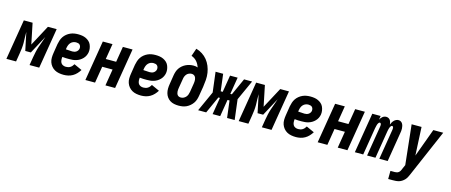

<svg xmlns="http://www.w3.org/2000/svg" viewBox="-71 -1457 5625 2395"><g transform="rotate(15 2741.0 -260.0)"><path d="M-18 0 68 -520H181L236 -253L379 -520H492L406 0H281L298 -104Q304 -140 312 -176Q320 -212 332 -247.5Q344 -283 357 -318.5Q370 -354 381 -389L256 -156H184L135 -389Q134 -354 136 -318.5Q138 -283 138 -247.5Q138 -212 134 -176Q130 -140 124 -104L107 0Z M722 8Q691 8 661 2.5Q631 -3 606 -17Q581 -31 562.5 -53.5Q544 -76 534.5 -103.5Q525 -131 525.5 -162Q526 -193 531 -223L550 -343Q555 -368 563 -393Q571 -418 586 -440.5Q601 -463 622.5 -480.5Q644 -498 668.5 -509Q693 -520 718 -524Q743 -528 768 -528Q795 -528 820.5 -524Q846 -520 868.5 -509.5Q891 -499 909.5 -482.5Q928 -466 938 -443.5Q948 -421 952 -395.5Q956 -370 952 -344Q948 -321 937.5 -299.5Q927 -278 910 -260.5Q893 -243 872.5 -230.5Q852 -218 829 -211Q806 -204 784 -202Q762 -200 739 -200Q717 -200 694.5 -200.5Q672 -201 650 -204Q647 -184 648.5 -164.5Q650 -145 658.5 -129Q667 -113 685 -104.5Q703 -96 723 -96Q737 -96 751.5 -99Q766 -102 779 -110Q792 -118 802.5 -130Q813 -142 820 -155L923 -108Q907 -82 885.5 -59Q864 -36 837 -20.5Q810 -5 780.5 1.5Q751 8 722 8ZM752 -302Q765 -302 778 -305Q791 -308 802 -315.5Q813 -323 821 -334.5Q829 -346 831 -359Q833 -373 829.5 -386Q826 -399 817.5 -408Q809 -417 796 -420.5Q783 -424 769 -424Q751 -424 733 -417Q715 -410 701.5 -395.5Q688 -381 681 -363Q674 -345 671 -327L668 -307Q678 -306 688.5 -305.5Q699 -305 709.5 -304.5Q720 -304 730.5 -303Q741 -302 752 -302Z M1002 0 1088 -520H1213L1180 -319H1314L1347 -520H1472L1386 0H1261L1296 -214H1162L1127 0Z M1722 8Q1691 8 1661 2.5Q1631 -3 1606 -17Q1581 -31 1562.5 -53.5Q1544 -76 1534.5 -103.5Q1525 -131 1525.5 -162Q1526 -193 1531 -223L1550 -343Q1555 -368 1563 -393Q1571 -418 1586 -440.5Q1601 -463 1622.5 -480.5Q1644 -498 1668.5 -509Q1693 -520 1718 -524Q1743 -528 1768 -528Q1795 -528 1820.5 -524Q1846 -520 1868.5 -509.5Q1891 -499 1909.5 -482.5Q1928 -466 1938 -443.5Q1948 -421 1952 -395.5Q1956 -370 1952 -344Q1948 -321 1937.5 -299.5Q1927 -278 1910 -260.5Q1893 -243 1872.5 -230.5Q1852 -218 1829 -211Q1806 -204 1784 -202Q1762 -200 1739 -200Q1717 -200 1694.5 -200.5Q1672 -201 1650 -204Q1647 -184 1648.5 -164.5Q1650 -145 1658.5 -129Q1667 -113 1685 -104.5Q1703 -96 1723 -96Q1737 -96 1751.5 -99Q1766 -102 1779 -110Q1792 -118 1802.5 -130Q1813 -142 1820 -155L1923 -108Q1907 -82 1885.5 -59Q1864 -36 1837 -20.5Q1810 -5 1780.5 1.5Q1751 8 1722 8ZM1752 -302Q1765 -302 1778 -305Q1791 -308 1802 -315.5Q1813 -323 1821 -334.5Q1829 -346 1831 -359Q1833 -373 1829.5 -386Q1826 -399 1817.5 -408Q1809 -417 1796 -420.5Q1783 -424 1769 -424Q1751 -424 1733 -417Q1715 -410 1701.5 -395.5Q1688 -381 1681 -363Q1674 -345 1671 -327L1668 -307Q1678 -306 1688.5 -305.5Q1699 -305 1709.5 -304.5Q1720 -304 1730.5 -303Q1741 -302 1752 -302Z M2206 8Q2176 8 2147.5 2Q2119 -4 2095.5 -19Q2072 -34 2056 -56.5Q2040 -79 2032.5 -106.5Q2025 -134 2025.5 -164Q2026 -194 2031 -223L2050 -343Q2054 -367 2062 -391Q2070 -415 2084.5 -436Q2099 -457 2119.5 -474Q2140 -491 2163.5 -502Q2187 -513 2211 -518Q2235 -523 2259 -523Q2274 -523 2288.5 -521Q2303 -519 2315 -514Q2308 -534 2297.5 -553Q2287 -572 2273.5 -587.5Q2260 -603 2242 -615Q2224 -627 2203 -634L2238 -735Q2281 -723 2318 -699Q2355 -675 2382 -641.5Q2409 -608 2426 -567Q2443 -526 2450 -481.5Q2457 -437 2453.5 -390Q2450 -343 2443 -297L2423 -177Q2419 -152 2411 -127Q2403 -102 2387.5 -80Q2372 -58 2351.5 -40.5Q2331 -23 2307 -11.5Q2283 0 2257 4Q2231 8 2206 8ZM2208 -97Q2226 -97 2243 -105Q2260 -113 2272.5 -127Q2285 -141 2291.5 -158.5Q2298 -176 2301 -194L2319 -305Q2321 -318 2322 -330.5Q2323 -343 2322 -355.5Q2321 -368 2317 -379.5Q2313 -391 2305.5 -400Q2298 -409 2286.5 -413.5Q2275 -418 2263 -418Q2246 -418 2228.5 -410.5Q2211 -403 2199.5 -389.5Q2188 -376 2181.5 -359.5Q2175 -343 2173 -326L2153 -206Q2151 -194 2150 -181.5Q2149 -169 2150 -157Q2151 -145 2154.5 -134Q2158 -123 2165.5 -114Q2173 -105 2184.5 -101Q2196 -97 2208 -97Z M2930 0H2832L2805 -219H2779L2743 0H2645L2681 -219H2661L2562 0H2458L2576 -260L2544 -520H2642L2669 -301H2695L2731 -520H2829L2793 -301H2813L2912 -520H3016L2898 -260Z M2982 0 3068 -520H3181L3236 -253L3379 -520H3492L3406 0H3281L3298 -104Q3304 -140 3312 -176Q3320 -212 3332 -247.5Q3344 -283 3357 -318.5Q3370 -354 3381 -389L3256 -156H3184L3135 -389Q3134 -354 3136 -318.5Q3138 -283 3138 -247.5Q3138 -212 3134 -176Q3130 -140 3124 -104L3107 0Z M3722 8Q3691 8 3661 2.5Q3631 -3 3606 -17Q3581 -31 3562.5 -53.5Q3544 -76 3534.5 -103.5Q3525 -131 3525.5 -162Q3526 -193 3531 -223L3550 -343Q3555 -368 3563 -393Q3571 -418 3586 -440.5Q3601 -463 3622.5 -480.5Q3644 -498 3668.5 -509Q3693 -520 3718 -524Q3743 -528 3768 -528Q3795 -528 3820.5 -524Q3846 -520 3868.5 -509.5Q3891 -499 3909.5 -482.5Q3928 -466 3938 -443.5Q3948 -421 3952 -395.5Q3956 -370 3952 -344Q3948 -321 3937.5 -299.5Q3927 -278 3910 -260.5Q3893 -243 3872.5 -230.5Q3852 -218 3829 -211Q3806 -204 3784 -202Q3762 -200 3739 -200Q3717 -200 3694.5 -200.5Q3672 -201 3650 -204Q3647 -184 3648.5 -164.5Q3650 -145 3658.5 -129Q3667 -113 3685 -104.5Q3703 -96 3723 -96Q3737 -96 3751.5 -99Q3766 -102 3779 -110Q3792 -118 3802.5 -130Q3813 -142 3820 -155L3923 -108Q3907 -82 3885.5 -59Q3864 -36 3837 -20.5Q3810 -5 3780.5 1.5Q3751 8 3722 8ZM3752 -302Q3765 -302 3778 -305Q3791 -308 3802 -315.5Q3813 -323 3821 -334.5Q3829 -346 3831 -359Q3833 -373 3829.5 -386Q3826 -399 3817.5 -408Q3809 -417 3796 -420.5Q3783 -424 3769 -424Q3751 -424 3733 -417Q3715 -410 3701.5 -395.5Q3688 -381 3681 -363Q3674 -345 3671 -327L3668 -307Q3678 -306 3688.5 -305.5Q3699 -305 3709.5 -304.5Q3720 -304 3730.5 -303Q3741 -302 3752 -302Z M4002 0 4088 -520H4213L4180 -319H4314L4347 -520H4472L4386 0H4261L4296 -214H4162L4127 0Z M4482 0 4568 -520H4676L4668 -470Q4674 -482 4682 -492.5Q4690 -503 4700.5 -511.5Q4711 -520 4723 -524Q4735 -528 4748 -528Q4763 -528 4776.5 -521Q4790 -514 4798 -502Q4806 -490 4809.5 -475.5Q4813 -461 4815 -446Q4820 -461 4828.5 -475.5Q4837 -490 4848.5 -502Q4860 -514 4875 -521Q4890 -528 4906 -528Q4922 -528 4935.5 -520Q4949 -512 4957 -498.5Q4965 -485 4968.5 -469.5Q4972 -454 4973 -438Q4974 -422 4972 -405Q4970 -388 4967 -372L4906 0H4798L4862 -390Q4863 -397 4863.5 -404.5Q4864 -412 4863 -419Q4862 -426 4857.5 -431.5Q4853 -437 4846 -437Q4838 -437 4832.5 -430Q4827 -423 4823 -415.5Q4819 -408 4817 -400.5Q4815 -393 4812.5 -385Q4810 -377 4809 -369.5Q4808 -362 4806 -354L4748 0H4640L4704 -390Q4705 -397 4705.5 -404.5Q4706 -412 4705 -419Q4704 -426 4699.5 -431.5Q4695 -437 4688 -437Q4680 -437 4674.5 -430Q4669 -423 4665 -415.5Q4661 -408 4659 -400.5Q4657 -393 4655 -385Q4653 -377 4651.5 -369.5Q4650 -362 4648 -354L4590 0Z M4970 215 4971 110H5029Q5042 110 5055 106.5Q5068 103 5078.5 94Q5089 85 5095.5 73Q5102 61 5107 48V47L5131 -7L5076 -520H5204L5222 -155L5356 -520H5484L5221 89Q5213 108 5203 127Q5193 146 5178.5 161.5Q5164 177 5145.5 189Q5127 201 5108 206.5Q5089 212 5068.5 213.5Q5048 215 5028 215Z"/></g></svg>

Font: Iosevka SS18 Extrabold
Style: Italic
Weight: 800
Italic angle: -9°
Monospace: yes
Designer: Belleve Invis
Foundry: Belleve Invis
Version: Version 25.1.1; ttfautohint (v1.8.4)